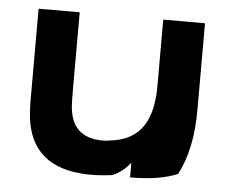

<svg xmlns="http://www.w3.org/2000/svg" viewBox="-42 -520 686 577"><g transform="rotate(5 301.5 -231.5)"><path d="M52 -473V-203C52 -190 52 -177 53 -165C58 -61 112 0 221 9C252 12 284 10 315 6C339 -3 356 -19 370 -36V8C432 8 478 0 513 -15C541 -68 554 -133 554 -213V-473H428V-274C428 -176 397 -107 299 -97C293 -96 287 -95 280 -95C212 -95 182 -129 177 -190C176 -207 176 -225 176 -243V-473Z"/></g></svg>

Font: Bluebird
Style: Ext
Weight: 400
Designer: Jasper
Foundry: Cannot Into Space Fonts
Version: Version 0.98